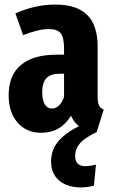

<svg xmlns="http://www.w3.org/2000/svg" viewBox="-20 -568 497 846"><path d="M405.8 14.2Q351.1 40 331.1 64.9Q311 89.8 311 118.2Q311 164.1 355 164.1Q377.4 164.1 402.8 157.2L394 250Q365.2 257.8 335.9 257.8Q277.3 257.8 241.2 227.8Q205.1 197.8 205.1 144Q205.1 91.8 237.3 54.2Q269.5 16.6 328.1 -12.2Q305.7 -28.8 293 -58.1Q246.6 17.1 162.1 17.1Q96.2 17.1 57.1 -28.3Q18.1 -73.7 18.1 -148.9Q18.1 -235.8 72 -281.5Q126 -327.1 230 -327.1H262.2V-355Q262.2 -402.8 247.3 -421.4Q232.4 -439.9 195.8 -439.9Q149.4 -439.9 82 -413.1L47.9 -508.8Q134.3 -547.9 224.1 -547.9Q318.4 -547.9 364.3 -502.2Q410.2 -456.5 410.2 -362.8V-141.1Q410.2 -115.7 416 -103.8Q421.9 -91.8 437 -85ZM208 -89.8Q243.2 -89.8 262.2 -140.1V-243.2H244.1Q203.1 -243.2 184.6 -223.6Q166 -204.1 166 -162.1Q166 -127 177.2 -108.4Q188.5 -89.8 208 -89.8Z"/></svg>

Font: Fira Sans Compressed
Style: Bold
Weight: 700
Width: 1
Designer: Carrois Corporate & Edenspiekermann AG
Foundry: Carrois Corporate GbR & Edenspiekermann AG
Version: Version 4.203;PS 004.203;hotconv 1.0.88;makeotf.lib2.5.64775